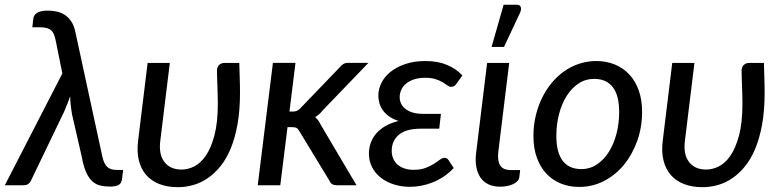

<svg xmlns="http://www.w3.org/2000/svg" viewBox="-38 -768 3236 796"><path d="M220.5 -463.5 192.5 -602Q189.5 -616.5 185 -626.8Q180.5 -637 173 -643.2Q165.5 -649.5 154 -652.2Q142.5 -655 125.5 -655H96L100 -689.5Q100.5 -696.5 104 -702.8Q107.5 -709 114.2 -713.8Q121 -718.5 132.2 -721.2Q143.5 -724 160 -724Q179.5 -724 197.8 -720Q216 -716 231 -706Q246 -696 257.2 -679.5Q268.5 -663 274 -637.5L386.5 -118Q393 -89.5 406 -76.5Q419 -63.5 446 -63.5H472.5L468 -26.5Q465.5 -7 453.2 -0.8Q441 5.5 419 5.5Q395.5 5.5 377 1Q358.5 -3.5 344 -17Q329.5 -30.5 318.8 -54.8Q308 -79 301 -118L260.5 -294.5Q256.5 -319 254.8 -336.8Q253 -354.5 253 -369Q247.5 -354.5 241.5 -338.2Q235.5 -322 227 -303L90 -18.5Q86.5 -10.5 79 -5.2Q71.5 0 57.5 0H-18Z M666 -507 626.5 -184Q619.5 -127.5 643.8 -96.2Q668 -65 715 -65Q740.5 -65 767 -78Q793.5 -91 815.2 -122.5Q837 -154 851 -206.8Q865 -259.5 865 -338.5Q865 -352.5 864.5 -370Q864 -387.5 863.5 -405.8Q863 -424 862.2 -442Q861.5 -460 861.5 -476Q862.5 -493 872 -500Q881.5 -507 890.5 -507H954Q954.5 -493 955 -476Q955.5 -459 956 -442Q956.5 -425 956.8 -409.5Q957 -394 957 -383Q957 -310.5 946.8 -253.2Q936.5 -196 918.5 -152.5Q900.5 -109 875.8 -78.5Q851 -48 822.5 -28.8Q794 -9.5 762.8 -0.8Q731.5 8 700 8Q655.5 8 622 -5.2Q588.5 -18.5 567.2 -43.5Q546 -68.5 537.5 -104Q529 -139.5 534.5 -184L574 -507Z M1030.5 0ZM1187 -507.5 1162 -305.5H1176.5Q1185 -305.5 1192.2 -308.2Q1199.5 -311 1208 -320L1370.5 -489Q1377.5 -498 1385.8 -502.8Q1394 -507.5 1406 -507.5H1489.5L1300 -310.5Q1285.5 -292 1268.5 -282.5Q1276.5 -276 1282 -267.8Q1287.5 -259.5 1292.5 -249.5L1440 0H1359Q1347.5 0 1340 -4Q1332.5 -8 1328 -18.5L1203.5 -223.5Q1197.5 -234.5 1191 -237.8Q1184.5 -241 1170.5 -241H1154L1124 0H1030.5L1093.5 -507.5Z M1854.5 -421Q1848 -412.5 1843 -410.2Q1838 -408 1831 -408Q1825 -408 1817.2 -413.8Q1809.5 -419.5 1797.5 -426.8Q1785.5 -434 1768 -439.8Q1750.5 -445.5 1724.5 -445.5Q1698.5 -445.5 1678.8 -439Q1659 -432.5 1645.8 -421.5Q1632.5 -410.5 1625.8 -396Q1619 -381.5 1619 -365Q1619 -350.5 1625.2 -337.8Q1631.5 -325 1643.8 -315.8Q1656 -306.5 1673.8 -301.2Q1691.5 -296 1714.5 -296H1790L1783 -234.5H1707Q1645 -234.5 1615.5 -209.2Q1586 -184 1586 -142.5Q1586 -125.5 1592 -111Q1598 -96.5 1609.8 -86Q1621.5 -75.5 1638.2 -69.8Q1655 -64 1676.5 -64Q1706 -64 1726.2 -71.8Q1746.5 -79.5 1761 -88.8Q1775.5 -98 1785.5 -105.8Q1795.5 -113.5 1804.5 -113.5Q1815.5 -113.5 1821 -105L1843 -71.5Q1824 -51 1801.8 -36.2Q1779.5 -21.5 1756 -12Q1732.5 -2.5 1708.5 2Q1684.5 6.5 1662.5 6.5Q1626.5 6.5 1595.5 -3.2Q1564.5 -13 1541.2 -31Q1518 -49 1504.8 -74.5Q1491.5 -100 1491.5 -131.5Q1491.5 -155 1499.2 -176.2Q1507 -197.5 1522.2 -215Q1537.5 -232.5 1560.5 -245.8Q1583.5 -259 1614.5 -266.5Q1591 -274 1574.8 -285.8Q1558.5 -297.5 1548.8 -311.5Q1539 -325.5 1534.8 -341Q1530.5 -356.5 1530.5 -371.5Q1530.5 -399 1543.5 -424.8Q1556.5 -450.5 1581.5 -470.5Q1606.5 -490.5 1643 -502.8Q1679.5 -515 1726 -515Q1777.5 -515 1816.2 -498.5Q1855 -482 1879 -455Z M1932 0ZM1981.5 -507H2073L2028 -139.5Q2023.5 -102 2035.5 -82.5Q2047.5 -63 2079.5 -63H2118.5L2115 -34Q2114 -24.5 2107 -17Q2100 -9.5 2089 -4.5Q2078 0.5 2064.2 3.2Q2050.5 6 2035.5 6Q2007 6 1986.2 -4.2Q1965.5 -14.5 1953.2 -33Q1941 -51.5 1936.5 -77.2Q1932 -103 1936 -134.5ZM2000 -573.5 2050 -748.5H2104Q2117 -748.5 2120.8 -739.2Q2124.5 -730 2118 -715L2051.5 -573.5Z M2372 -67Q2408 -67 2437 -86.5Q2466 -106 2486.5 -138.8Q2507 -171.5 2518 -214.2Q2529 -257 2529 -303.5Q2529 -372.5 2502.5 -406.8Q2476 -441 2425.5 -441Q2389.5 -441 2360.5 -421.8Q2331.5 -402.5 2311 -369.8Q2290.5 -337 2279.5 -294.2Q2268.5 -251.5 2268.5 -204.5Q2268.5 -136 2294.8 -101.5Q2321 -67 2372 -67ZM2363.5 7Q2322 7 2287 -7.2Q2252 -21.5 2226.8 -48.5Q2201.5 -75.5 2187.5 -114.8Q2173.5 -154 2173.5 -204Q2173.5 -247 2182.8 -286.8Q2192 -326.5 2208.8 -361Q2225.5 -395.5 2249 -424Q2272.5 -452.5 2301.5 -472.8Q2330.5 -493 2364 -504Q2397.5 -515 2434 -515Q2475.5 -515 2510.5 -500.8Q2545.5 -486.5 2570.8 -459.5Q2596 -432.5 2610 -393.5Q2624 -354.5 2624 -304.5Q2624 -240.5 2603.8 -183.8Q2583.5 -127 2548.5 -84.5Q2513.5 -42 2465.8 -17.5Q2418 7 2363.5 7Z M2841 -507 2801.5 -184Q2794.5 -127.5 2818.8 -96.2Q2843 -65 2890 -65Q2915.5 -65 2942 -78Q2968.5 -91 2990.2 -122.5Q3012 -154 3026 -206.8Q3040 -259.5 3040 -338.5Q3040 -352.5 3039.5 -370Q3039 -387.5 3038.5 -405.8Q3038 -424 3037.2 -442Q3036.5 -460 3036.5 -476Q3037.5 -493 3047 -500Q3056.5 -507 3065.5 -507H3129Q3129.5 -493 3130 -476Q3130.5 -459 3131 -442Q3131.5 -425 3131.8 -409.5Q3132 -394 3132 -383Q3132 -310.5 3121.8 -253.2Q3111.5 -196 3093.5 -152.5Q3075.5 -109 3050.8 -78.5Q3026 -48 2997.5 -28.8Q2969 -9.5 2937.8 -0.8Q2906.5 8 2875 8Q2830.5 8 2797 -5.2Q2763.5 -18.5 2742.2 -43.5Q2721 -68.5 2712.5 -104Q2704 -139.5 2709.5 -184L2749 -507Z"/></svg>

Font: Lato Medium
Style: Italic
Weight: 500
Italic angle: -7°
Designer: Lukasz Dziedzic
Foundry: tyPoland Lukasz Dziedzic
Version: Version 2.006; 2014-01-15